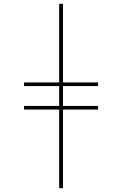

<svg xmlns="http://www.w3.org/2000/svg" viewBox="-20 -843 640 1006"><path d="M290 143V-269H106V-288H290V-392H106V-411H290V-823H310V-411H494V-392H310V-288H494V-269H310V143Z"/></svg>

Font: Iosevka Etoile Thin
Style: Regular
Weight: 100
Designer: Belleve Invis
Foundry: Belleve Invis
Version: Version 22.1.2; ttfautohint (v1.8.4)